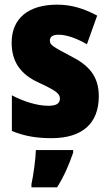

<svg xmlns="http://www.w3.org/2000/svg" viewBox="-20 -583 472 824"><path d="M404 -170C404 -259 358 -305 282 -343C205 -384 194 -390 194 -409C194 -426 207 -434 232 -434C268 -434 314 -416 353 -393L397 -516C339 -547 286 -563 225 -563C103 -563 30 -505 30 -400C30 -318 68 -265 143 -230C225 -192 237 -180 237 -160C237 -138 221 -129 187 -129C139 -129 80 -148 31 -174V-21C86 2 140 10 201 10C335 10 404 -55 404 -170ZM294 72V61H134C133 100 123 171 115 207V221H225C255 173 276 125 294 72Z"/></svg>

Font: Noto Sans Sinhala UI Condensed Black
Style: Regular
Weight: 900
Width: 3
Designer: Jelle Bosma - Monotype Design Team
Foundry: Monotype Imaging Inc.
Version: Version 2.006